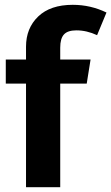

<svg xmlns="http://www.w3.org/2000/svg" viewBox="-20 -777 462 797"><path d="M297 -651Q261 -651 245.5 -634Q230 -617 230 -579V-530H356L340 -430H230V0H88V-430H4V-530H88V-583Q88 -660 138.5 -708.5Q189 -757 282 -757Q356 -757 422 -725L383 -631Q340 -651 297 -651Z"/></svg>

Font: FiraSans
Style: Regular
Weight: 600
Designer: Carrois Corporate & Edenspiekermann AG
Foundry: Carrois Corporate GbR & Edenspiekermann AG
Version: Version 3.106;PS 003.106;hotconv 1.0.70;makeotf.lib2.5.58329